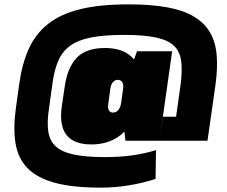

<svg xmlns="http://www.w3.org/2000/svg" viewBox="-20 -775 1041 880"><path d="M440 85Q312 85 230.5 62.5Q149 40 105.5 -5Q62 -50 51 -119Q40 -188 53 -281L68 -389Q81 -483 112 -551.5Q143 -620 200.5 -665.5Q258 -711 348 -733Q438 -755 570 -755Q674 -755 748.5 -741Q823 -727 870.5 -698Q918 -669 943 -625.5Q968 -582 973 -523Q978 -464 968 -389L931 -130H711L727 -240H787L808 -389Q816 -452 810.5 -495Q805 -538 778 -564.5Q751 -591 695.5 -603Q640 -615 550 -615Q456 -615 396 -603Q336 -591 300.5 -564.5Q265 -538 246.5 -495Q228 -452 220 -389L205 -281Q195 -218 201 -174.5Q207 -131 234.5 -105Q262 -79 317 -67Q372 -55 460 -55Q530 -55 587 -63Q644 -71 695 -87L693 45Q635 64 571 74.5Q507 85 440 85ZM399 -113Q319 -113 285 -156Q251 -199 263 -286L276 -374Q288 -464 331 -509.5Q374 -555 461 -555Q540 -555 582.5 -515Q625 -475 616 -410L595 -266Q586 -198 532 -155.5Q478 -113 399 -113ZM498 -259Q512 -259 522 -270.5Q532 -282 535 -302L544 -366Q547 -387 540.5 -398Q534 -409 520 -409Q507 -409 498 -399Q489 -389 486 -371L476 -297Q473 -280 479 -269.5Q485 -259 498 -259ZM535 -302 544 -366 608 -540H769L711 -130H555Z"/></svg>

Font: Pathway Extreme SemiCondensed Black
Style: Italic
Weight: 900
Width: 4
Italic angle: -8°
Version: Version 1.001;gftools[0.9.26]